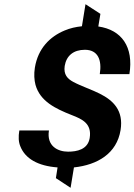

<svg xmlns="http://www.w3.org/2000/svg" viewBox="-20 -789 640 914"><path d="M72 -168C67 -138 68 -113 77 -92C100 -34 160 1 254 8L246 59L316 105L332 8C444 -4 536 -58 554 -170C569 -263 519 -311 455 -343C420 -361 364 -380 329 -399C301 -414 282 -434 288 -475C296 -524 330 -552 384 -552C446 -552 466 -504 455 -436H596C617 -566 559 -647 448 -663L458 -723L387 -769L370 -664C341 -661 314 -655 288 -644C218 -615 161 -559 146 -467C141 -436 143 -408 149 -385C171 -307 243 -272 322 -241C371 -222 418 -201 407 -132C398 -77 346 -67 304 -67C256 -67 201 -93 213 -168Z"/></svg>

Font: Aerodynamic
Style: Obl
Weight: 500
Designer: Google
Version: Version 2.000980; 2014